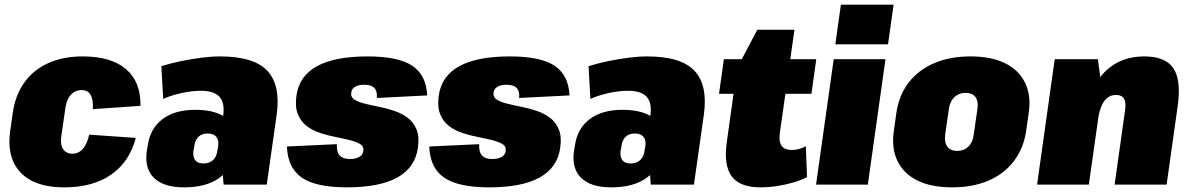

<svg xmlns="http://www.w3.org/2000/svg" viewBox="-20 -795 5127 827"><path d="M257 12Q172 12 116.5 -16.5Q61 -45 37 -99.5Q13 -154 24 -231L35 -309Q46 -386 85.5 -440.5Q125 -495 188.5 -523.5Q252 -552 337 -552Q459 -552 523 -497Q587 -442 585 -339L380 -325Q382 -365 370.5 -386Q359 -407 332 -407Q313 -407 298.5 -398Q284 -389 275 -372.5Q266 -356 262 -332L244 -208Q239 -172 252 -152.5Q265 -133 292 -133Q319 -133 337.5 -154.5Q356 -176 364 -215L565 -201Q538 -98 459 -43Q380 12 257 12Z M928 -208 942 -303Q948 -354 924.5 -379Q901 -404 845 -404Q807 -404 763 -394.5Q719 -385 683 -369L675 -510Q717 -523 761 -532Q805 -541 848 -546.5Q891 -552 927 -552Q1073 -552 1131 -490.5Q1189 -429 1172 -303L1129 0H943ZM773 12Q685 12 643.5 -28.5Q602 -69 612 -143L616 -166Q626 -241 679.5 -281.5Q733 -322 821 -322Q915 -322 960 -282Q1005 -242 995 -167L991 -144Q981 -69 924.5 -28.5Q868 12 773 12ZM856 -91Q882 -91 897.5 -105.5Q913 -120 916 -145L920 -167Q923 -193 911 -206.5Q899 -220 874 -220Q850 -220 835 -206Q820 -192 817 -166L813 -144Q810 -120 820.5 -105.5Q831 -91 856 -91Z M1474 12Q1341 12 1280 -30Q1219 -72 1216 -164L1431 -174Q1429 -141 1443 -125.5Q1457 -110 1487 -110Q1512 -110 1527.5 -119Q1543 -128 1545 -144Q1548 -164 1532 -174Q1516 -184 1488.5 -191Q1461 -198 1427.5 -204.5Q1394 -211 1361 -221.5Q1328 -232 1302 -251.5Q1276 -271 1263 -303Q1250 -335 1257 -384Q1269 -468 1345.5 -510Q1422 -552 1563 -552Q1695 -552 1755.5 -512Q1816 -472 1820 -384L1603 -373Q1606 -401 1593 -415.5Q1580 -430 1549 -430Q1525 -430 1510 -421.5Q1495 -413 1493 -397Q1490 -377 1506 -366.5Q1522 -356 1549.5 -349Q1577 -342 1610.5 -335.5Q1644 -329 1677 -318Q1710 -307 1735.5 -288Q1761 -269 1774 -237.5Q1787 -206 1780 -158Q1768 -73 1691.5 -30.5Q1615 12 1474 12Z M2087 12Q1954 12 1893 -30Q1832 -72 1829 -164L2044 -174Q2042 -141 2056 -125.5Q2070 -110 2100 -110Q2125 -110 2140.5 -119Q2156 -128 2158 -144Q2161 -164 2145 -174Q2129 -184 2101.5 -191Q2074 -198 2040.5 -204.5Q2007 -211 1974 -221.5Q1941 -232 1915 -251.5Q1889 -271 1876 -303Q1863 -335 1870 -384Q1882 -468 1958.5 -510Q2035 -552 2176 -552Q2308 -552 2368.5 -512Q2429 -472 2433 -384L2216 -373Q2219 -401 2206 -415.5Q2193 -430 2162 -430Q2138 -430 2123 -421.5Q2108 -413 2106 -397Q2103 -377 2119 -366.5Q2135 -356 2162.5 -349Q2190 -342 2223.5 -335.5Q2257 -329 2290 -318Q2323 -307 2348.5 -288Q2374 -269 2387 -237.5Q2400 -206 2393 -158Q2381 -73 2304.5 -30.5Q2228 12 2087 12Z M2768 -208 2782 -303Q2788 -354 2764.5 -379Q2741 -404 2685 -404Q2647 -404 2603 -394.5Q2559 -385 2523 -369L2515 -510Q2557 -523 2601 -532Q2645 -541 2688 -546.5Q2731 -552 2767 -552Q2913 -552 2971 -490.5Q3029 -429 3012 -303L2969 0H2783ZM2613 12Q2525 12 2483.5 -28.5Q2442 -69 2452 -143L2456 -166Q2466 -241 2519.5 -281.5Q2573 -322 2661 -322Q2755 -322 2800 -282Q2845 -242 2835 -167L2831 -144Q2821 -69 2764.5 -28.5Q2708 12 2613 12ZM2696 -91Q2722 -91 2737.5 -105.5Q2753 -120 2756 -145L2760 -167Q2763 -193 2751 -206.5Q2739 -220 2714 -220Q2690 -220 2675 -206Q2660 -192 2657 -166L2653 -144Q2650 -120 2660.5 -105.5Q2671 -91 2696 -91Z M3256 12Q3167 12 3132 -35Q3097 -82 3110 -179L3155 -502L3242 -667H3402L3339 -222Q3334 -185 3346.5 -167Q3359 -149 3391 -149Q3405 -149 3420.5 -153Q3436 -157 3451 -165L3456 -32Q3431 -19 3397 -9Q3363 1 3326.5 6.5Q3290 12 3256 12ZM3098 -540H3496L3475 -391H3077Z M3794 -540 3718 0H3495L3571 -540ZM3829 -775 3805 -604H3578L3602 -775Z M4081 12Q3992 12 3932.5 -17Q3873 -46 3846 -101Q3819 -156 3830 -231L3841 -309Q3852 -385 3894 -439.5Q3936 -494 4004 -523Q4072 -552 4161 -552Q4249 -552 4308.5 -523Q4368 -494 4395 -439Q4422 -384 4411 -309L4400 -231Q4389 -156 4347 -101Q4305 -46 4237.5 -17Q4170 12 4081 12ZM4103 -145Q4132 -145 4151 -163.5Q4170 -182 4174 -215L4190 -325Q4195 -359 4181.5 -377Q4168 -395 4139 -395Q4120 -395 4104.5 -386.5Q4089 -378 4079.5 -362.5Q4070 -347 4067 -325L4051 -215Q4047 -182 4060.5 -163.5Q4074 -145 4103 -145Z M4826 -320Q4831 -354 4821.5 -370Q4812 -386 4787 -386Q4756 -386 4737 -360.5Q4718 -335 4710 -285L4632 -210L4638 -250Q4660 -398 4729 -475Q4798 -552 4908 -552Q4999 -552 5033.5 -502Q5068 -452 5053 -341L5005 0H4781ZM4523 -540H4709L4727 -403L4670 0H4447Z"/></svg>

Font: Pathway Extreme Condensed Black
Style: Italic
Weight: 900
Width: 3
Italic angle: -8°
Version: Version 1.001;gftools[0.9.26]